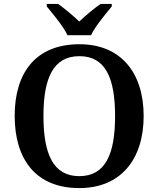

<svg xmlns="http://www.w3.org/2000/svg" viewBox="-20 -951 810 981"><path d="M325 -771H445C466 -816 520 -880 551 -918V-931H494C462 -909 415 -870 385 -841C355 -870 308 -909 277 -931H219V-918C250 -880 304 -816 325 -771ZM385 10C597 10 714 -137 714 -358C714 -580 597 -725 386 -725C163 -725 55 -580 55 -359C55 -137 163 10 385 10ZM385 -51C252 -51 202 -164 202 -358C202 -552 252 -664 386 -664C519 -664 568 -552 568 -358C568 -164 519 -51 385 -51Z"/></svg>

Font: Noto Serif Semi
Style: Regular
Weight: 600
Designer: Monotype Design Team
Foundry: Monotype Imaging Inc.
Version: Version 1.002